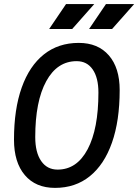

<svg xmlns="http://www.w3.org/2000/svg" viewBox="-20 -914 680 944"><path d="M250.5 9.8Q155.3 9.8 102.1 -53Q48.8 -115.7 48.8 -227.5Q48.8 -377 86.7 -483.4Q124.5 -589.8 195.8 -646.5Q267.1 -703.1 367.2 -703.1Q461.9 -703.1 515.1 -641.8Q568.4 -580.6 568.4 -471.2Q568.4 -320.3 530.5 -212.6Q492.7 -105 421.6 -47.6Q350.6 9.8 250.5 9.8ZM263.2 -80.1Q357.9 -80.1 410.9 -180.2Q463.9 -280.3 463.9 -459Q463.9 -531.7 435.8 -572.5Q407.7 -613.3 356.9 -613.3Q261.2 -613.3 207.3 -514.6Q153.3 -416 153.3 -239.7Q153.3 -164.6 182.4 -122.3Q211.4 -80.1 263.2 -80.1ZM221.7 -771.5 304.7 -894H443.4L335 -771.5ZM418 -771.5 501 -894H639.6L531.2 -771.5Z"/></svg>

Font: Cascadia Code NF
Style: Italic
Weight: 400
Italic angle: -10°
Monospace: yes
Designer: Aaron Bell
Foundry: Saja Typeworks
Version: Version 2404.023; ttfautohint (v1.8.4)